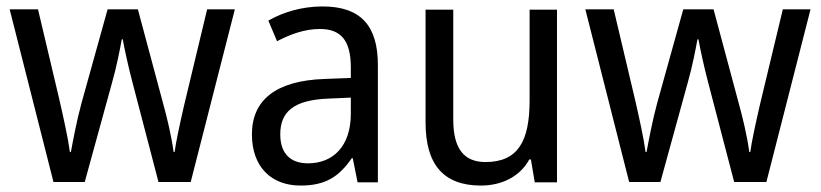

<svg xmlns="http://www.w3.org/2000/svg" viewBox="-20 -566 2547 596"><path d="M391 -311 472 -1H572L709 -537H623L551 -237C538 -180 526 -125 522 -94H519C512 -145 498 -203 486 -246L408 -537H314L233 -246C219 -195 207 -132 200 -94H197C191 -139 177 -201 164 -258L98 -537H10L146 -1H243L328 -310C342 -359 352 -411 358 -444H361C367 -412 378 -360 391 -311Z M981 -546C917 -546 858 -528 813 -502L840 -438C882 -460 926 -476 973 -476C1036 -476 1069 -443 1069 -357V-324L989 -321C837 -316 762 -256 762 -149C762 -49 821 10 913 10C990 10 1032 -17 1072 -75H1075L1090 0H1153V-364C1153 -486 1100 -546 981 -546ZM1001 -260 1069 -263V-213C1069 -111 1013 -59 936 -59C884 -59 850 -87 850 -149C850 -218 890 -256 1001 -260Z M1709 -536H1624V-255C1624 -129 1589 -63 1487 -63C1419 -63 1387 -106 1387 -195V-536H1301V-186C1301 -56 1356 10 1473 10C1535 10 1593 -16 1623 -71H1628L1640 0H1709Z M2178 -311 2259 -1H2359L2496 -537H2410L2338 -237C2325 -180 2313 -125 2309 -94H2306C2299 -145 2285 -203 2273 -246L2195 -537H2101L2020 -246C2006 -195 1994 -132 1987 -94H1984C1978 -139 1964 -201 1951 -258L1885 -537H1797L1933 -1H2030L2115 -310C2129 -359 2139 -411 2145 -444H2148C2154 -412 2165 -360 2178 -311Z"/></svg>

Font: Noto Sans Lao Looped SemiCondensed
Style: Regular
Weight: 400
Width: 4
Designer: Mark Frömberg, Ben Mitchell
Foundry: The Fontpad Ltd
Version: Version 1.002